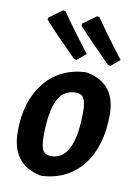

<svg xmlns="http://www.w3.org/2000/svg" viewBox="-84 -781 604 847"><g transform="rotate(10 218.0 -358.0)"><path d="M377 -520 366 -523Q284 -604 221 -673L222 -683L282 -726L292 -724Q354 -635 417 -554ZM225 -520 214 -523Q132 -604 69 -673L71 -683L130 -726L140 -724Q189 -653 265 -554ZM272 -474 284 -473Q412 -447 412 -308Q412 -167 346.5 -82.5Q281 2 166 10L154 9Q25 -19 25 -165Q25 -300 91.5 -383.5Q158 -467 272 -474ZM248 -378Q191 -378 166 -324Q141 -270 141 -163Q141 -119 151.5 -101Q162 -83 188 -83Q294 -83 294 -300Q294 -343 283.5 -360.5Q273 -378 248 -378Z"/></g></svg>

Font: Alegreya Sans
Style: Bold Italic
Weight: 700
Italic angle: -7°
Designer: Juan Pablo del Peral
Foundry: Huerta Tipografica
Version: Version 2.007